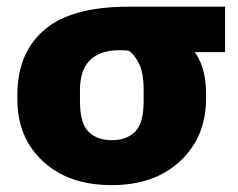

<svg xmlns="http://www.w3.org/2000/svg" viewBox="-20 -536 707 571"><path d="M312 14.6Q439.9 14.6 516.4 -57.4Q592.8 -129.4 592.8 -242.7V-257.8Q592.8 -330.6 561.8 -377.4Q530.8 -424.3 481.4 -447.3V-380.9H649.4V-516.1H362.3Q191.4 -516.1 111.6 -447Q31.7 -377.9 31.7 -254.9V-239.7Q31.7 -126.5 108.2 -55.9Q184.6 14.6 312 14.6ZM312.5 -119.1Q269 -119.1 243.4 -144Q217.8 -168.9 217.8 -235.8V-268.6Q217.8 -334 254.6 -363.3Q291.5 -392.6 362.3 -385.3Q378.4 -376 392.8 -347.9Q407.2 -319.8 407.2 -269V-235.8Q407.2 -169.4 381.8 -144.3Q356.4 -119.1 312.5 -119.1Z"/></svg>

Font: Roboto Flex
Style: wght 900 wdth 100 opsz 14.0 GRAD 0.00 slnt 0.00 XTRA 468 XOPQ 96 YOPQ 79 YTLC 514 YTUC 712 YTAS 750 YTDE -203.00 YTFI 738
Weight: 900
Designer: Berlow after Robertson
Foundry: Google
Version: Version 3.100